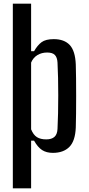

<svg xmlns="http://www.w3.org/2000/svg" viewBox="-20 -820 482 1040"><path d="M49.5 200V-800H148.5V-542.5H164.5Q183 -575 205.2 -591.5Q227.5 -608 271 -608Q328 -608 357.8 -576.2Q387.5 -544.5 390.5 -471Q391.5 -441.5 392 -396Q392.5 -350.5 392.5 -300Q392.5 -249.5 392 -204Q391.5 -158.5 390.5 -129Q387.5 -56 355.5 -24Q323.5 8 266.5 8Q231.5 8 208 -7.2Q184.5 -22.5 164.5 -58H148.5V200ZM230.5 -65Q259.5 -65 274.8 -78.5Q290 -92 291.5 -121.5Q293.5 -160 294.5 -207Q295.5 -254 295.5 -303Q295.5 -352 294.5 -398Q293.5 -444 291.5 -481Q290 -509 277.2 -522.2Q264.5 -535.5 235.5 -535.5Q205.5 -535.5 182.5 -521.5Q159.5 -507.5 148.5 -481V-119.5Q160.5 -89.5 180 -77.2Q199.5 -65 230.5 -65Z"/></svg>

Font: Big Shoulders Text Thin SemiBold
Style: Regular
Weight: 600
Version: Version 2.002